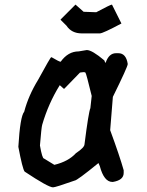

<svg xmlns="http://www.w3.org/2000/svg" viewBox="-20 -847 637 833"><path d="M356.4 -629.9Q379.4 -629.9 432.6 -585L436.5 -575.2H438.5Q452.6 -616.2 483.4 -616.2H493.2Q527.3 -616.2 534.2 -569.3Q534.2 -557.6 469.7 -426.8L458 -282.2Q499.5 -169.4 516.6 -108.4V-96.7Q516.6 -65.4 469.7 -57.6H467.8Q431.2 -57.6 413.1 -126L407.2 -139.6Q314 -63.5 303.7 -63.5Q220.7 -34.2 210 -34.2Q189.5 -34.2 86.9 -102.5Q77.6 -114.3 59.6 -210Q67.4 -341.8 85 -362.3Q103 -431.6 145.5 -501Q198.7 -598.6 202.1 -598.6H204.1Q236.8 -579.1 243.2 -579.1Q275.4 -624 321.3 -624ZM325.2 -530.3 258.8 -461.9H256.8L239.3 -477.5Q189.9 -397.9 163.1 -305.7Q159.7 -294.9 153.3 -215.8Q163.1 -159.2 170.9 -159.2L215.8 -131.8Q276.9 -146.5 309.6 -182.6Q346.7 -207 346.7 -221.7Q364.3 -360.4 372.1 -377.9L377.9 -430.7Q354.5 -527.3 350.6 -532.2L344.7 -534.2Q325.2 -533.2 325.2 -530.3ZM307.6 -827.1 342.8 -795.9 397.5 -793.9Q459.5 -827.1 465.8 -827.1L506.8 -745.1Q426.3 -702.1 413.1 -702.1H335Q290.5 -702.1 268.6 -735.4L243.2 -760.7V-762.7Z"/></svg>

Font: ww_drahtTSB
Style: Regular
Weight: 400
Designer: Dr. Wolfgang Wiebecke
Version: Version 1.06 May 21, 2010, initial release